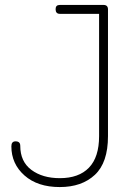

<svg xmlns="http://www.w3.org/2000/svg" viewBox="-20 -751 536 777"><path d="M222 -731H399Q417 -731 417 -713V-200Q417 -93 364 -43.5Q311 6 222 6Q132 6 79 -41Q26 -88 26 -159Q26 -179 43 -179Q62 -179 62 -161Q62 -97 107 -63.5Q152 -30 222 -30Q299 -30 340 -72.5Q381 -115 381 -200V-695H222Q205 -695 205 -714Q205 -731 222 -731Z"/></svg>

Font: Dosis
Style: ExtraLight
Weight: 250
Designer: Edgar Tolentino, Pablo Impallari, Igino Marini
Foundry: Edgar Tolentino, Pablo Impallari, Igino Marini
Version: Version 1.007